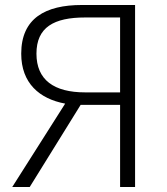

<svg xmlns="http://www.w3.org/2000/svg" viewBox="-20 -749 667 769"><path d="M461 -379H321C196 -379 126 -429 126 -534C126 -640 196 -679 321 -679H461ZM308 -729C162 -729 65 -676 65 -534C65 -416 138 -353 241 -334L29 0H99L303 -329H461V0H521V-729Z"/></svg>

Font: Noto Sans T Chinese Light
Style: Regular
Weight: 300
Designer: Ryoko NISHIZUKA (kana & ideographs); Paul D. Hunt (Latin, Greek & Cyrillic); Wenlong ZHANG (bopomofo); Sandoll Communica
Foundry: Adobe Systems Incorporated
Version: Version 1.000;PS 1;hotconv 1.0.78;makeotf.lib2.5.61930